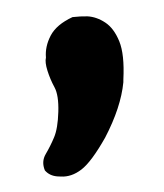

<svg xmlns="http://www.w3.org/2000/svg" viewBox="-34 -213 305 356"><g transform="rotate(-5 118.5 -35.5)"><path d="M113.2 -182.3Q128.5 -182.7 141 -181.3Q157.8 -178.9 172.9 -166.9Q188 -154.9 195.7 -130Q203.4 -105 197.1 -59L196.6 -53.7Q188 -7.7 154 45.6Q124.7 88.2 105 100.7Q85.4 113.2 65.7 110.3Q62.4 109.8 59 109.4Q45.1 107 37.4 96.4Q32.1 79.6 41.7 66.2Q51.3 52.8 59.7 36.9Q68.1 21.1 71.7 -9.6Q75.3 -40.3 68.6 -55.6Q61.9 -71 58.3 -87.3Q54.7 -103.6 57.6 -111.8Q57.6 -132.4 70 -151.8Q82.5 -171.2 113.2 -182.3Z"/></g></svg>

Font: Namteng
Style: Regular
Weight: 400
Designer: Khon Soe Zaw Thu
Foundry: MPUA
Version: Version 1.03 June 17, 2016